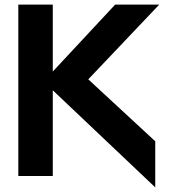

<svg xmlns="http://www.w3.org/2000/svg" viewBox="-20 -770 742 840"><path d="M676.8 -750 366.2 -422.9 659.2 -151.9V49.8L210.9 -375V0H60.1V-750H210.9V-457L483.9 -750Z"/></svg>

Font: Orkney
Style: Bold
Weight: 700
Designer: Samuel Oakes and Alfredo Marco Pradil
Foundry: Alfredo Marco Pradil
Version: 1.0